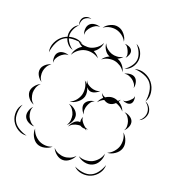

<svg xmlns="http://www.w3.org/2000/svg" viewBox="-223 -1092 1223 1330"><g transform="rotate(20 388.5 -427.5)"><path d="M29 -618Q20 -655 37 -691.5Q54 -728 85 -749Q116 -770 156 -772Q196 -774 227 -752Q191 -763 153 -760.5Q115 -758 90 -741Q65 -724 49 -690Q33 -656 29 -618ZM178 -654Q182 -683 204 -709Q226 -735 255 -741Q284 -748 315 -734Q346 -720 362 -695Q338 -713 311 -718Q284 -723 261 -718Q237 -713 214.5 -696.5Q192 -680 178 -654ZM386 -695Q400 -718 428 -732Q456 -746 482 -741Q509 -736 529.5 -713Q550 -690 555 -663Q542 -687 520.5 -700.5Q499 -714 478 -718Q457 -722 432 -717Q407 -712 386 -695ZM627 -712Q662 -724 699.5 -710Q737 -696 760 -667Q783 -638 788.5 -598.5Q794 -559 774 -527Q781 -563 776 -600Q771 -637 752 -661Q734 -684 699 -697.5Q664 -711 627 -712ZM570 -657Q585 -667 608 -669Q631 -671 646 -660Q661 -649 666 -626.5Q671 -604 665 -586Q664 -605 654 -618.5Q644 -632 632 -641Q619 -650 603.5 -655.5Q588 -661 570 -657ZM81 -560Q73 -577 74 -600Q75 -623 88 -636Q101 -650 124 -652Q147 -654 164 -646Q146 -647 131 -638.5Q116 -630 106 -620Q95 -609 87 -594Q79 -579 81 -560ZM51 -408Q32 -419 19 -441.5Q6 -464 10 -486Q13 -507 33 -524.5Q53 -542 74 -545Q55 -534 45.5 -516.5Q36 -499 33 -482Q30 -464 33.5 -444.5Q37 -425 51 -408ZM693 -538Q698 -525 696.5 -506.5Q695 -488 684 -479Q673 -470 655 -471.5Q637 -473 625 -480Q639 -478 649.5 -484Q660 -490 669 -498Q677 -505 685 -514.5Q693 -524 693 -538ZM774 -527Q794 -520 807.5 -501Q821 -482 822 -460Q822 -439 810 -419Q798 -399 778 -391Q813 -422 812 -460Q811 -498 774 -527ZM329 -521Q341 -513 351 -499Q345 -513 344 -527Q351 -509 364.5 -500Q378 -491 392 -486Q406 -481 423 -480.5Q440 -480 455 -489Q444 -475 423 -466Q402 -457 385 -463Q372 -468 361 -481Q368 -466 370.5 -449Q373 -432 369 -416Q361 -389 335 -369Q309 -349 281 -346Q307 -358 323.5 -379Q340 -400 346 -422Q352 -445 348.5 -471.5Q345 -498 329 -521ZM460 -407Q469 -431 490 -450Q476 -464 470 -480Q482 -465 501 -458Q527 -475 553 -475Q573 -475 593 -465Q602 -472 609 -480Q606 -471 600 -462Q635 -442 647 -407Q634 -422 618 -432Q602 -442 586 -447Q576 -437 564 -431.5Q552 -426 540 -426Q521 -426 502 -439Q477 -428 460 -407ZM553 -451Q547 -451 540 -450Q547 -450 553 -451ZM663 -407Q683 -407 703.5 -394.5Q724 -382 730 -364Q736 -345 727 -323Q718 -301 703 -289Q713 -305 712.5 -323Q712 -341 707 -356Q702 -371 691.5 -385.5Q681 -400 663 -407ZM404 -296Q390 -308 381.5 -329Q373 -350 379 -367Q386 -385 405.5 -396Q425 -407 444 -407Q426 -401 416.5 -387Q407 -373 402 -359Q397 -345 396 -328.5Q395 -312 404 -296ZM54 -242Q31 -249 13.5 -270.5Q-4 -292 -5 -316Q-5 -339 12 -361Q29 -383 51 -392Q33 -376 26 -355.5Q19 -335 19 -316Q20 -297 27.5 -277Q35 -257 54 -242ZM281 -330Q304 -328 325.5 -311.5Q347 -295 353 -273Q358 -250 347 -225.5Q336 -201 317 -188Q330 -207 332 -228Q334 -249 330 -267Q325 -285 313 -302.5Q301 -320 281 -330ZM330 -180Q335 -199 351 -217Q367 -235 387 -238Q392 -239 398 -238Q394 -260 405 -279Q403 -265 409.5 -254Q416 -243 424 -234Q432 -225 442 -217Q452 -209 467 -210Q460 -207 451 -206Q455 -202 457 -197Q451 -202 445 -206Q435 -205 425.5 -207.5Q416 -210 409 -215Q400 -216 390 -214Q374 -212 357.5 -204.5Q341 -197 330 -180ZM703 -273Q725 -255 735.5 -224Q746 -193 737 -167Q728 -140 701 -121.5Q674 -103 646 -102Q672 -113 689.5 -133Q707 -153 714 -174Q721 -196 719.5 -222.5Q718 -249 703 -273ZM109 -101Q88 -100 65.5 -111.5Q43 -123 34 -143Q26 -162 33 -186.5Q40 -211 56 -226Q46 -207 48 -187.5Q50 -168 56 -152Q63 -137 76 -122.5Q89 -108 109 -101ZM81 -23Q47 -19 16 -38Q-15 -57 -31 -87Q-47 -117 -44.5 -153.5Q-42 -190 -18 -215Q-32 -184 -33.5 -150Q-35 -116 -22 -92Q-10 -67 19 -49Q48 -31 81 -23ZM634 -91Q637 -62 622 -33Q607 -4 581 8Q555 21 522.5 14Q490 7 470 -13Q496 -1 523 -2.5Q550 -4 570 -13Q591 -23 609 -43Q627 -63 634 -91ZM277 -13Q257 6 226 12.5Q195 19 170 7Q146 -5 131.5 -33.5Q117 -62 120 -89Q127 -63 144 -44Q161 -25 181 -15Q201 -5 226.5 -3.5Q252 -2 277 -13ZM668 -20Q669 14 648 43Q627 72 596 85Q565 98 529 93Q493 88 470 63Q500 78 533.5 82.5Q567 87 592 76Q617 66 637.5 39Q658 12 668 -20ZM454 -10Q445 13 422 31.5Q399 50 374 50Q348 50 325 31.5Q302 13 293 -10Q309 9 331 17.5Q353 26 374 26Q394 26 416 17.5Q438 9 454 -10ZM320 -905Q335 -928 364.5 -941.5Q394 -955 421 -948Q448 -942 468.5 -917Q489 -892 492 -865Q479 -890 458 -905Q437 -920 415 -925Q394 -930 368 -926Q342 -922 320 -905ZM162 -866Q155 -880 157 -896.5Q159 -913 169 -924Q179 -935 195.5 -938.5Q212 -942 226 -936Q211 -937 198 -931.5Q185 -926 176 -917Q168 -908 164 -894.5Q160 -881 162 -866ZM217 -815Q208 -833 209.5 -856.5Q211 -880 225 -894Q239 -908 262.5 -910Q286 -912 303 -904Q284 -906 268.5 -897.5Q253 -889 242 -877Q231 -866 223 -850.5Q215 -835 217 -815ZM579 -881Q606 -868 620.5 -838.5Q635 -809 632 -779Q629 -749 609.5 -723.5Q590 -698 560 -690Q585 -707 602.5 -731.5Q620 -756 622 -780Q624 -804 612 -831.5Q600 -859 579 -881ZM178 -690Q151 -697 132.5 -721Q114 -745 112 -773Q109 -801 122.5 -828Q136 -855 162 -866Q142 -847 131 -821.5Q120 -796 122 -774Q124 -752 139.5 -729Q155 -706 178 -690ZM503 -853Q518 -854 535.5 -846.5Q553 -839 559 -825Q565 -811 558.5 -793Q552 -775 541 -765Q547 -779 544.5 -792Q542 -805 537 -816Q532 -827 524.5 -838Q517 -849 503 -853ZM525 -765Q510 -746 483.5 -736.5Q457 -727 434 -735Q412 -742 396.5 -765.5Q381 -789 381 -813Q389 -791 406.5 -777Q424 -763 442 -757Q460 -751 482 -752Q504 -753 525 -765ZM366 -810Q364 -782 344 -756.5Q324 -731 296 -724Q269 -717 239.5 -729.5Q210 -742 194 -765Q217 -749 243 -745.5Q269 -742 290 -747Q312 -753 333 -769Q354 -785 366 -810Z"/></g></svg>

Font: Rubik Puddles
Style: Regular
Weight: 400
Designer: Hubert and Fischer, NaN
Foundry: Hubert and Fischer, NaN
Version: Version 2.200